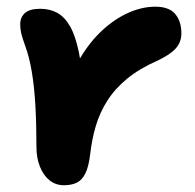

<svg xmlns="http://www.w3.org/2000/svg" viewBox="-20 -536 577 568"><path d="M169 12Q145 12 126.9 -2.3Q108.8 -16.6 98.3 -42.5Q87.8 -68.4 87.8 -101.4Q87.8 -170.2 84.6 -225Q81.4 -279.8 74.1 -323.4Q66.8 -367 54.6 -400.2Q45.4 -425.6 42.6 -438.2Q39.8 -450.8 39.8 -464.6Q39.8 -484.8 53.8 -497.4Q67.8 -510 99 -510Q127.4 -510 149.4 -498Q171.4 -486 187.4 -457.9Q203.4 -429.8 213.5 -380.7Q223.6 -331.6 227.4 -256.8L168.4 -247.6Q186.8 -313 216.5 -363Q246.2 -413 283.4 -447Q320.6 -481 360.7 -498.6Q400.8 -516.2 439.4 -516.2Q480.2 -516.2 498.4 -494.5Q516.6 -472.8 516.6 -437Q516.6 -411.8 500.4 -393.3Q484.2 -374.8 446.4 -356.8Q393 -333.4 356.7 -303.7Q320.4 -274 297.8 -238.6Q275.2 -203.2 263.4 -163.2Q251.6 -123.2 246.6 -78.4Q242.2 -42 232.2 -22.3Q222.2 -2.6 206.6 4.7Q191 12 169 12Z"/></svg>

Font: Shantell Sans Light
Style: Regular
Weight: 300
Designer: Stephen Nixon, Anya Danilova, Shantell Martin
Foundry: Arrow Type
Version: Version 1.011;[c5ecc13dd]